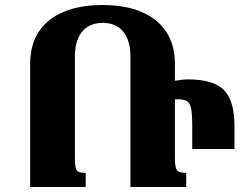

<svg xmlns="http://www.w3.org/2000/svg" viewBox="-20 -744 975 764"><path d="M321 0H100V-490Q100 -566 134.5 -618Q169 -670 233.5 -697Q298 -724 388 -724Q480 -724 544.5 -696Q609 -668 642.5 -616Q676 -564 676 -490V-115Q676 -91 679.5 -77.5Q683 -64 693 -60Q703 -56 721 -56V0H499V-518Q499 -583 470.5 -618Q442 -653 388 -653Q354 -653 329.5 -638Q305 -623 291.5 -593Q278 -563 278 -519V-115Q278 -91 281 -77.5Q284 -64 293.5 -60Q303 -56 321 -56ZM662 -421Q681 -423 696 -425.5Q711 -428 727 -428Q795 -428 836 -409.5Q877 -391 895 -349.5Q913 -308 913 -238V-151H745V-241Q745 -289 740.5 -312Q736 -335 723.5 -342Q711 -349 686 -349Q684 -349 675.5 -348.5Q667 -348 660 -346Z"/></svg>

Font: Noto Serif Armenian ExtraBold
Style: Regular
Weight: 800
Version: Version 2.007